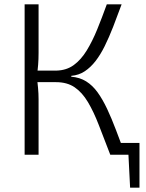

<svg xmlns="http://www.w3.org/2000/svg" viewBox="-20 -710 669 881"><path d="M620 -54V0H489V-54ZM620 -7V151H577L569 -7ZM538 -690Q518 -635 499 -586.5Q480 -538 460.5 -498.5Q441 -459 418.5 -430Q396 -401 369 -383Q342 -365 307 -362V-358Q346 -355 375.5 -336.5Q405 -318 428 -286Q451 -254 471.5 -210.5Q492 -167 512 -114Q532 -61 555 0H486Q457 -75 433.5 -136Q410 -197 383.5 -241.5Q357 -286 322.5 -309.5Q288 -333 237 -333L238 -386Q285 -387 318.5 -411.5Q352 -436 378 -478.5Q404 -521 426 -575Q448 -629 470 -690ZM157 -690V-467Q157 -438 155 -413Q153 -388 149 -361Q152 -333 154.5 -307Q157 -281 157 -255V0H93V-690ZM272 -386V-333H135V-386Z"/></svg>

Font: Exo 2 Light
Style: Regular
Weight: 300
Designer: Natanael Gama
Foundry: Natanael Gama
Version: Version 2.010